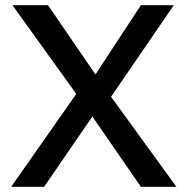

<svg xmlns="http://www.w3.org/2000/svg" viewBox="-20 -720 723 740"><path d="M523 0 336 -271 150 0H23L274 -358L28 -700H165L348 -433L523 -700H650L408 -347L660 0Z"/></svg>

Font: Our Lexend
Style: Regular
Weight: 400
Designer: Bonnie Shaver-Troup, Thomas Jockin
Foundry: Lexend
Version: Version 1.007